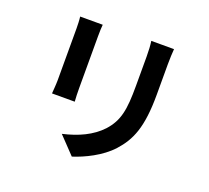

<svg xmlns="http://www.w3.org/2000/svg" viewBox="-138 -948 1276 1175"><g transform="rotate(20 500.0 -360.0)"><path d="M195 -767C198 -745 199 -710 199 -691V-354C199 -324 195 -285 194 -266H342C340 -289 339 -328 339 -353V-691C339 -723 340 -745 342 -767ZM655 -776C659 -748 661 -716 661 -676V-486C661 -330 648 -255 580 -180C519 -115 435 -77 335 -54L440 56C513 33 617 -16 683 -89C757 -171 799 -263 799 -478V-676C799 -716 801 -748 803 -776Z"/></g></svg>

Font: Noto Sans CJK JP Bold
Style: Regular
Weight: 700
Designer: Ryoko NISHIZUKA (kana & ideographs); Paul D. Hunt (Latin, Greek & Cyrillic); Wenlong ZHANG (bopomofo); Sandoll Communica
Foundry: Adobe Systems Incorporated
Version: Version 1.004;PS 1.004;hotconv 1.0.82;makeotf.lib2.5.63406